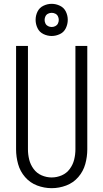

<svg xmlns="http://www.w3.org/2000/svg" viewBox="-20 -975 540 1003"><path d="M250 -787Q228 -787 207 -797Q186 -807 176 -828Q166 -849 166 -871.5Q166 -894 176 -914.5Q186 -935 207 -945Q228 -955 250 -955Q272 -955 293 -945Q314 -935 324 -914.5Q334 -894 334 -871.5Q334 -849 324 -828Q314 -807 293 -797Q272 -787 250 -787ZM250 -834Q260 -834 269 -838.5Q278 -843 282.5 -852Q287 -861 287 -871Q287 -881 282.5 -890Q278 -899 269 -903.5Q260 -908 250 -908Q240 -908 231 -903.5Q222 -899 217.5 -890Q213 -881 213 -871Q213 -861 217.5 -852Q222 -843 231 -838.5Q240 -834 250 -834ZM250 8Q211 8 174 -6Q137 -20 111 -50Q85 -80 74.5 -118Q64 -156 64 -195V-735H126V-195Q126 -168 132.5 -141.5Q139 -115 155.5 -92.5Q172 -70 197.5 -59Q223 -48 250 -48Q277 -48 302.5 -59Q328 -70 344.5 -92.5Q361 -115 367.5 -141.5Q374 -168 374 -195V-735H436V-195Q436 -156 425.5 -118Q415 -80 389 -50Q363 -20 326 -6Q289 8 250 8Z"/></svg>

Font: Iosevka SS01 Light
Style: Regular
Weight: 300
Monospace: yes
Designer: Belleve Invis
Foundry: Belleve Invis
Version: 2.3.3; ttfautohint (v1.8.3)